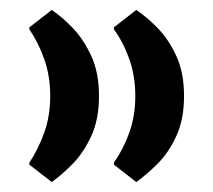

<svg xmlns="http://www.w3.org/2000/svg" viewBox="-20 -388 428 386"><path d="M84 -22 39 -57V-61Q57 -88 69 -121.5Q81 -155 81 -195Q81 -235 69 -269Q57 -303 39 -329V-333L84 -368Q105 -354 126.5 -331.5Q148 -309 163.5 -275.5Q179 -242 179 -195Q179 -148 163.5 -114.5Q148 -81 126.5 -59Q105 -37 84 -22ZM254 -22 209 -57V-61Q228 -88 240 -121.5Q252 -155 252 -195Q252 -235 240 -269Q228 -303 209 -329V-333L254 -368Q275 -354 297 -331.5Q319 -309 334.5 -275.5Q350 -242 350 -195Q350 -148 334.5 -114.5Q319 -81 297 -59Q275 -37 254 -22Z"/></svg>

Font: Fustat SemiBold
Style: Regular
Weight: 600
Designer: Mohamed Gaber, Khaled Hosny, Laura Garcia Mut
Foundry: Kief Type Foundry, Alif Type Foundry, Hard Type Foundry
Version: Version 1.007